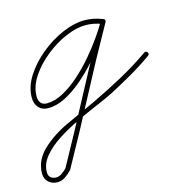

<svg xmlns="http://www.w3.org/2000/svg" viewBox="-123 -344 690 732"><g transform="rotate(-15 222.5 22.0)"><path d="M342 -250Q351 -246 348 -238Q344 -229 336 -232Q305 -244 273 -244Q237 -244 194 -225.5Q151 -207 112 -175.5Q73 -144 48 -106Q23 -68 23 -29Q23 -13 31 -3.5Q39 6 55 6Q86 6 119.5 -12Q153 -30 185.5 -59Q218 -88 247 -122Q276 -156 298.5 -188.5Q321 -221 334 -244Q334 -244 334 -244Q334 -244 334 -244Q338 -253 346 -248Q355 -244 350 -236Q336 -209 312.5 -175Q289 -141 258.5 -106Q228 -71 194 -41.5Q160 -12 124.5 6.5Q89 25 55 25Q31 25 17.5 9.5Q4 -6 4 -29Q4 -72 30.5 -113.5Q57 -155 98.5 -189Q140 -223 186.5 -243Q233 -263 273 -263Q308 -263 342 -250Q342 -250 342 -250Q342 -250 342 -250ZM334 -245Q338 -253 347 -248Q355 -244 350 -235Q279 -109 212 19Q145 147 74 274Q74 274 74 275Q73 275 73 275Q62 287 47.5 297Q33 307 16 307Q-5 307 -19 294Q-33 281 -33 260Q-33 232 -21.5 209Q-10 186 9 168Q53 127 112.5 100Q172 73 226 48Q287 19 347 -13.5Q407 -46 463 -85Q470 -90 476 -82Q481 -75 473 -69Q432 -40 388.5 -15Q345 10 301 33Q275 46 236 62.5Q197 79 153.5 99.5Q110 120 72 144.5Q34 169 10 198Q-14 227 -14 260Q-14 274 -5.5 281Q3 288 16 288Q28 288 39.5 279.5Q51 271 59 263Q59 263 58 263Q58 264 58 264Q128 138 195.5 9.5Q263 -119 334 -245Q334 -245 334 -245Q334 -245 334 -245Z"/></g></svg>

Font: FRB American Cursive Guidelines Arrows Extralight
Style: Italic
Weight: 200
Italic angle: -25°
Version: Version 2.0;Modular Font Editor K font №1